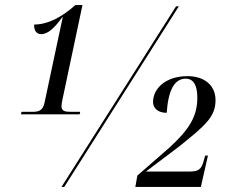

<svg xmlns="http://www.w3.org/2000/svg" viewBox="-20 -739 913 759"><path d="M63 -287H295L297 -297H259C239 -297 223 -299 223 -319C223 -326 225 -335 227 -346L306 -719H278C223 -670 168 -642 115 -642C114 -620 123 -604 143 -604C170 -604 197 -630 226 -671H228L156 -333C149 -300 131 -297 108 -297H65ZM223 0H234L687 -714H676ZM515 0H774L802 -124H791L785 -102C776 -70 764 -61 732 -61H557L687 -159C790 -242 832 -276 832 -343C832 -401 789 -438 721 -438C634 -438 585 -388 585 -336C585 -310 606 -293 639 -293C645 -381 669 -428 714 -428C748 -428 760 -397 760 -353C760 -279 729 -228 648 -154L523 -45Z"/></svg>

Font: Noto Serif Display Condensed Medium
Style: Italic
Weight: 500
Width: 3
Italic angle: -12°
Designer: Monotype Design Team
Foundry: Monotype Imaging Inc.
Version: Version 2.009